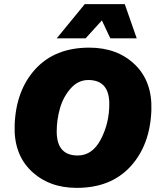

<svg xmlns="http://www.w3.org/2000/svg" viewBox="-20 -901 768 931"><path d="M585 -881 643 -715H515L474 -802L395 -715H255L391 -881ZM352 10Q217 10 131.5 -72Q46 -154 51 -294Q57 -463 152 -566.5Q247 -670 413 -670Q549 -670 634 -588Q719 -506 714 -366Q708 -198 613 -94Q518 10 352 10ZM357 -147Q428 -147 469 -225.5Q510 -304 510 -397Q510 -513 408 -513Q359 -513 323 -472.5Q287 -432 271 -376.5Q255 -321 255 -263Q255 -147 357 -147Z"/></svg>

Font: Elaine Sans ExtraBold
Style: Italic
Weight: 800
Italic angle: -13°
Designer: Wei Huang
Foundry: Wei Huang
Version: Version 2.001;December 24, 2019;FontCreator 12.0.0.2547 64-b